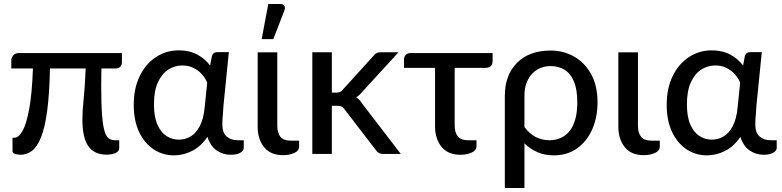

<svg xmlns="http://www.w3.org/2000/svg" viewBox="-20 -769 3904 959"><path d="M83 4Q69.5 4 56 -0.2Q42.5 -4.5 42.5 -15V-81H52.5Q73 -81 92.5 -115Q112 -149 126 -225.2Q140 -301.5 144.5 -427H36.5V-468Q36.5 -480.5 46.2 -492.2Q56 -504 74 -504H589V-458Q589 -445 581 -436Q573 -427 557.5 -427H486.5Q485.5 -366 485.5 -342.5Q485.5 -250 489.8 -195.2Q494 -140.5 502.5 -113Q511 -85.5 524.2 -77Q537.5 -68.5 555.5 -68.5H575.5V-29.5Q575.5 -13.5 557.5 -5Q539.5 3.5 512.5 3.5Q451.5 3.5 421.5 -38.5Q391.5 -80.5 391.5 -171.5Q391.5 -214.5 397.5 -270.5Q404 -333.5 408 -427H229.5Q227 -298.5 215.5 -214.2Q204 -130 184.5 -82.2Q165 -34.5 139.2 -15.2Q113.5 4 83 4Z M849.5 7Q793 7 747.2 -23.2Q701.5 -53.5 674.8 -110Q648 -166.5 648 -245Q648 -328 678 -389.2Q708 -450.5 759.2 -484Q810.5 -517.5 873.5 -517.5Q926.5 -517.5 965.8 -496.2Q1005 -475 1029.5 -441.5L1038.5 -489Q1044.5 -508.5 1064.5 -508.5H1123L1096 -239.5L1093.5 -200Q1090.5 -171.5 1090.5 -147Q1090.5 -105.5 1112.5 -87Q1134.5 -68.5 1166 -68.5H1197.5V-29.5Q1197.5 -16.5 1180.5 -6.2Q1163.5 4 1132.5 4Q1093.5 4 1062.2 -17.5Q1031 -39 1016 -85.5Q983 -36.5 938.8 -14.8Q894.5 7 849.5 7ZM873 -71.5Q905.5 -71.5 932.8 -88Q960 -104.5 978.2 -139.8Q996.5 -175 1002 -230L1015 -357Q1005 -379.5 987.8 -398.8Q970.5 -418 946.2 -430Q922 -442 890.5 -442Q853 -442 820.8 -421.5Q788.5 -401 768.8 -358Q749 -315 749 -248Q749 -185.5 766.2 -146.5Q783.5 -107.5 811.8 -89.5Q840 -71.5 873 -71.5Z M1393.5 6Q1331.5 6 1299.2 -33.8Q1267 -73.5 1267 -136V-507.5H1365V-141.5Q1365 -104.5 1380.8 -85.5Q1396.5 -66.5 1431.5 -66.5H1474V-36.5Q1474 -16 1450 -5Q1426 6 1393.5 6ZM1345 -573.5H1287L1320 -749H1380.5Q1402 -749 1403 -729.5Q1403 -723 1400 -715Z M1982 0H1894.5Q1869.5 0 1858 -18.5L1701 -223Q1693.5 -233.5 1686 -237Q1678.5 -240.5 1663.5 -240.5H1637.5V0H1540V-508H1637.5V-306.5H1660.5Q1671 -306.5 1678.2 -309.5Q1685.5 -312.5 1692.5 -321.5L1844.5 -489Q1851.5 -498.5 1860 -503.2Q1868.5 -508 1881.5 -508H1970.5L1790.5 -311.5Q1777 -294.5 1759.5 -283Q1777.5 -271 1790.5 -249.5Z M2279.5 4Q2217.5 4 2185.2 -35.8Q2153 -75.5 2153 -138V-430H1998V-472.5Q1998 -485 2006.5 -494.5Q2015 -504 2031.5 -504H2440.5V-465Q2440.5 -431.5 2406 -430H2251V-143.5Q2251 -106.5 2266.8 -87.5Q2282.5 -68.5 2317.5 -68.5H2360V-38.5Q2360 -18 2336 -7Q2312 4 2279.5 4Z M2599.5 170H2501.5V-290.5Q2501.5 -393.5 2562.2 -455Q2623 -516.5 2730 -516.5Q2795 -516.5 2848 -486.2Q2901 -456 2932.8 -398.2Q2964.5 -340.5 2964.5 -258Q2964.5 -183 2938 -123Q2911.5 -63 2862.5 -28Q2813.5 7 2745.5 7Q2701.5 7 2664.8 -8.8Q2628 -24.5 2599.5 -53ZM2723 -68.5Q2790 -68.5 2826.8 -117Q2863.5 -165.5 2863.5 -258Q2863.5 -322.5 2846.5 -362.5Q2829.5 -402.5 2799.5 -420.8Q2769.5 -439 2730 -439Q2694 -439 2664.2 -421.8Q2634.5 -404.5 2617 -371.2Q2599.5 -338 2599.5 -290.5V-134.5Q2625 -100 2656.8 -84.2Q2688.5 -68.5 2723 -68.5Z M3195 6Q3133 6 3100.8 -33.8Q3068.5 -73.5 3068.5 -136V-507.5H3166.5V-141.5Q3166.5 -104.5 3182.2 -85.5Q3198 -66.5 3233 -66.5H3275.5V-36.5Q3275.5 -16 3251.5 -5Q3227.5 6 3195 6Z M3511.5 7Q3455 7 3409.2 -23.2Q3363.5 -53.5 3336.8 -110Q3310 -166.5 3310 -245Q3310 -328 3340 -389.2Q3370 -450.5 3421.2 -484Q3472.5 -517.5 3535.5 -517.5Q3588.5 -517.5 3627.8 -496.2Q3667 -475 3691.5 -441.5L3700.5 -489Q3706.5 -508.5 3726.5 -508.5H3785L3758 -239.5L3755.5 -200Q3752.5 -171.5 3752.5 -147Q3752.5 -105.5 3774.5 -87Q3796.5 -68.5 3828 -68.5H3859.5V-29.5Q3859.5 -16.5 3842.5 -6.2Q3825.5 4 3794.5 4Q3755.5 4 3724.2 -17.5Q3693 -39 3678 -85.5Q3645 -36.5 3600.8 -14.8Q3556.5 7 3511.5 7ZM3535 -71.5Q3567.5 -71.5 3594.8 -88Q3622 -104.5 3640.2 -139.8Q3658.5 -175 3664 -230L3677 -357Q3667 -379.5 3649.8 -398.8Q3632.5 -418 3608.2 -430Q3584 -442 3552.5 -442Q3515 -442 3482.8 -421.5Q3450.5 -401 3430.8 -358Q3411 -315 3411 -248Q3411 -185.5 3428.2 -146.5Q3445.5 -107.5 3473.8 -89.5Q3502 -71.5 3535 -71.5Z"/></svg>

Font: Verano Sans Medium
Style: Regular
Weight: 500
Designer: Lukasz Dziedzic with Adam Twardoch and Botio Nikoltchev
Foundry: tyPoland Lukasz Dziedzic
Version: Version 3.001;December 28, 2019;FontCreator 12.0.0.2547 64-b